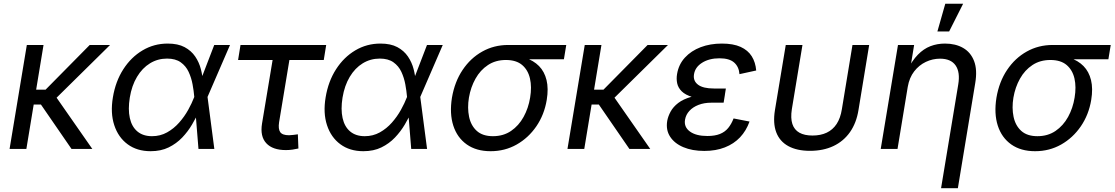

<svg xmlns="http://www.w3.org/2000/svg" viewBox="-20 -775 5799 999"><path d="M206.5 -541 117.2 0H29.8L119.6 -541ZM552.7 -541 238.3 -231H122.1L134.8 -308.6H217.3L446.8 -541ZM352.1 0 191.4 -233.4 249 -303.2 460.4 0Z M763.7 11.7Q692.9 11.7 644 -24.4Q595.2 -60.5 574.5 -123.8Q553.7 -187 567.4 -268.6Q581.1 -351.6 621.6 -414.6Q662.1 -477.5 721.7 -512.9Q781.2 -548.3 852.5 -548.3Q905.8 -548.3 940.4 -529.8Q975.1 -511.2 995.6 -481Q1016.1 -450.7 1025.1 -415.5Q1034.2 -380.4 1036.1 -347.7H1067.4L1059.6 -272L1095.2 0H1012.7L990.7 -272Q988.3 -301.8 981.9 -336.2Q975.6 -370.6 961.4 -401.1Q947.3 -431.6 920.2 -450.9Q893.1 -470.2 849.1 -470.2Q800.8 -470.2 760.5 -445.6Q720.2 -420.9 692.9 -375.2Q665.5 -329.6 655.3 -267.1Q645.5 -206.1 655.5 -160.9Q665.5 -115.7 694.8 -91.1Q724.1 -66.4 771 -66.4Q814 -66.4 849.4 -86.2Q884.8 -106 912.1 -137Q939.5 -168 959 -203.1Q978.5 -238.3 990.2 -269L1094.7 -541H1176.8L1059.1 -269L1042.5 -195.8H1015.1Q1000.5 -163.1 979.2 -127Q958 -90.8 928 -59.3Q897.9 -27.8 857.7 -8.1Q817.4 11.7 763.7 11.7Z M1467.8 5.9Q1398.4 5.9 1365.5 -29.8Q1332.5 -65.4 1343.3 -131.8L1398.4 -462.9H1218.8L1231.4 -541H1677.2L1664.6 -462.9H1485.8L1432.1 -138.7Q1426.8 -104 1438 -87.6Q1449.2 -71.3 1483.9 -71.3Q1492.7 -71.3 1505.6 -73Q1518.6 -74.7 1529.8 -76.2L1532.7 -2.4Q1519 1 1502.2 3.4Q1485.4 5.9 1467.8 5.9Z M1870.6 11.7Q1799.8 11.7 1751 -24.4Q1702.1 -60.5 1681.4 -123.8Q1660.6 -187 1674.3 -268.6Q1688 -351.6 1728.5 -414.6Q1769 -477.5 1828.6 -512.9Q1888.2 -548.3 1959.5 -548.3Q2012.7 -548.3 2047.4 -529.8Q2082 -511.2 2102.5 -481Q2123 -450.7 2132.1 -415.5Q2141.1 -380.4 2143.1 -347.7H2174.3L2166.5 -272L2202.1 0H2119.6L2097.7 -272Q2095.2 -301.8 2088.9 -336.2Q2082.5 -370.6 2068.4 -401.1Q2054.2 -431.6 2027.1 -450.9Q2000 -470.2 1956.1 -470.2Q1907.7 -470.2 1867.4 -445.6Q1827.1 -420.9 1799.8 -375.2Q1772.5 -329.6 1762.2 -267.1Q1752.4 -206.1 1762.5 -160.9Q1772.5 -115.7 1801.8 -91.1Q1831.1 -66.4 1877.9 -66.4Q1920.9 -66.4 1956.3 -86.2Q1991.7 -106 2019 -137Q2046.4 -168 2065.9 -203.1Q2085.4 -238.3 2097.2 -269L2201.7 -541H2283.7L2166 -269L2149.4 -195.8H2122.1Q2107.4 -163.1 2086.2 -127Q2064.9 -90.8 2034.9 -59.3Q2004.9 -27.8 1964.6 -8.1Q1924.3 11.7 1870.6 11.7Z M2532.7 11.7Q2458.5 11.7 2408.7 -23.4Q2358.9 -58.6 2338.6 -121.3Q2318.4 -184.1 2331.5 -266.6Q2345.7 -349.6 2387 -411.1Q2428.2 -472.7 2489.3 -506.8Q2550.3 -541 2624 -541H2926.3L2914.1 -466.8H2683.6L2612.3 -462.9Q2558.6 -462.9 2518.8 -436.5Q2479 -410.2 2454.1 -365.7Q2429.2 -321.3 2419.9 -267.1Q2411.1 -213.4 2420.7 -167.5Q2430.2 -121.6 2460.7 -94Q2491.2 -66.4 2544.9 -66.4Q2599.1 -66.4 2639.2 -93.8Q2679.2 -121.1 2704.3 -166.7Q2729.5 -212.4 2738.3 -267.1Q2747.6 -322.3 2737.5 -366.5Q2727.5 -410.6 2696.8 -436.8Q2666 -462.9 2612.3 -462.9L2615.7 -488.3Q2669.9 -488.3 2713.1 -474.1Q2756.3 -460 2784.7 -431.2Q2813 -402.3 2823.7 -358.4Q2834.5 -314.5 2824.7 -254.9Q2812 -178.2 2770.8 -117.9Q2729.5 -57.6 2668.2 -22.9Q2606.9 11.7 2532.7 11.7Z M3109.4 -541 3020 0H2932.6L3022.5 -541ZM3455.6 -541 3141.1 -231H3024.9L3037.6 -308.6H3120.1L3349.6 -541ZM3254.9 0 3094.2 -233.4 3151.9 -303.2 3363.3 0Z M3644.5 10.3Q3581.5 10.3 3535.4 -9.3Q3489.3 -28.8 3466.6 -64Q3443.8 -99.1 3451.7 -146.5Q3456.1 -170.4 3469.5 -194.8Q3482.9 -219.2 3509 -239.3Q3535.2 -259.3 3577.1 -271.2Q3619.1 -283.2 3679.7 -283.2H3752L3745.1 -240.7H3681.6Q3643.6 -240.7 3614.3 -229.2Q3585 -217.8 3566.9 -198Q3548.8 -178.2 3544.4 -152.8Q3537.6 -114.3 3569.6 -90.8Q3601.6 -67.4 3660.6 -67.4Q3699.7 -67.4 3725.8 -77.9Q3752 -88.4 3768.8 -108.9Q3785.6 -129.4 3796.9 -158.7L3879.9 -142.6Q3862.8 -94.7 3830.6 -60.5Q3798.3 -26.4 3751.5 -8.1Q3704.6 10.3 3644.5 10.3ZM3677.2 -259.3Q3618.7 -259.3 3582.3 -270.3Q3545.9 -281.2 3527.1 -299.8Q3508.3 -318.4 3503.4 -341.8Q3498.5 -365.2 3502.9 -390.1Q3511.2 -439.9 3543.7 -475.3Q3576.2 -510.7 3625.7 -529.5Q3675.3 -548.3 3735.8 -548.3Q3795.4 -548.3 3833.5 -531Q3871.6 -513.7 3891.4 -482.2Q3911.1 -450.7 3914.6 -408.2L3827.6 -389.2Q3824.7 -427.7 3799.8 -449.7Q3774.9 -471.7 3723.6 -471.7Q3669.9 -471.7 3633.1 -448.5Q3596.2 -425.3 3590.8 -387.2Q3585.9 -354 3612.1 -334.2Q3638.2 -314.5 3694.8 -314.5H3756.8L3748 -259.3Z M4194.3 9.8Q4126.5 9.8 4081.5 -14.9Q4036.6 -39.6 4018.8 -86.9Q4001 -134.3 4012.2 -202.6L4068.4 -541H4155.3L4100.1 -207Q4092.8 -160.2 4102.8 -129.9Q4112.8 -99.6 4139.2 -84.7Q4165.5 -69.8 4207.5 -69.8Q4250 -69.8 4281.5 -84.7Q4313 -99.6 4333 -129.9Q4353 -160.2 4360.4 -207L4415.5 -541H4502.4L4446.8 -202.6Q4436 -135.3 4402.6 -87.6Q4369.1 -40 4316.4 -15.1Q4263.7 9.8 4194.3 9.8Z M4703.1 -322.8 4649.9 0H4562.5L4652.3 -541H4736.3L4714.8 -409.7H4700.7Q4726.1 -460 4755.9 -490.5Q4785.6 -521 4821 -534.7Q4856.4 -548.3 4897 -548.3Q4951.7 -548.3 4991.2 -525.6Q5030.8 -502.9 5048.3 -457.3Q5065.9 -411.6 5054.2 -342.3L4963.9 204.1H4876.5L4965.8 -335Q4976.6 -399.4 4952.1 -434.6Q4927.7 -469.7 4871.1 -469.7Q4832.5 -469.7 4797.1 -452.9Q4761.7 -436 4736.6 -403.6Q4711.4 -371.1 4703.1 -322.8ZM4857.4 -611.3 4898.4 -755.4H4991.2L4918.5 -611.3Z M5365.7 11.7Q5291.5 11.7 5241.7 -23.4Q5191.9 -58.6 5171.6 -121.3Q5151.4 -184.1 5164.6 -266.6Q5178.7 -349.6 5220 -411.1Q5261.2 -472.7 5322.3 -506.8Q5383.3 -541 5457 -541H5759.3L5747.1 -466.8H5516.6L5445.3 -462.9Q5391.6 -462.9 5351.8 -436.5Q5312 -410.2 5287.1 -365.7Q5262.2 -321.3 5252.9 -267.1Q5244.1 -213.4 5253.7 -167.5Q5263.2 -121.6 5293.7 -94Q5324.2 -66.4 5377.9 -66.4Q5432.1 -66.4 5472.2 -93.8Q5512.2 -121.1 5537.4 -166.7Q5562.5 -212.4 5571.3 -267.1Q5580.6 -322.3 5570.6 -366.5Q5560.5 -410.6 5529.8 -436.8Q5499 -462.9 5445.3 -462.9L5448.7 -488.3Q5502.9 -488.3 5546.1 -474.1Q5589.4 -460 5617.7 -431.2Q5646 -402.3 5656.7 -358.4Q5667.5 -314.5 5657.7 -254.9Q5645 -178.2 5603.8 -117.9Q5562.5 -57.6 5501.2 -22.9Q5439.9 11.7 5365.7 11.7Z"/></svg>

Font: Inter 17pt
Style: Italic
Weight: 400
Italic angle: -9.3988°
Version: Version 4.001;git-66647c0bb